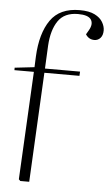

<svg xmlns="http://www.w3.org/2000/svg" viewBox="-64 -819 491 856"><g transform="rotate(5 181.5 -391.0)"><path d="M60 0 53 -7 78 -490H-9V-501L79 -511L81 -559Q86 -663 127.5 -722.5Q169 -782 258 -782Q300 -782 325 -769.5Q350 -757 361 -738Q372 -719 372 -701Q372 -679 361 -667Q350 -655 334 -655Q309 -655 295 -677L306 -696Q323 -725 310.5 -744.5Q298 -764 252 -764Q191 -764 163 -723Q135 -682 131 -612L126 -509H283L282 -490H125L100 0Z"/></g></svg>

Font: Display Extralight
Style: Italic
Weight: 200
Italic angle: -2°
Designer: Latin by Veronika Burian and Jose Scaglione. Greek by Irene Vlachou. Cyrillic by Vera Evstafieva
Foundry: TypeTogether
Version: Version 3.002